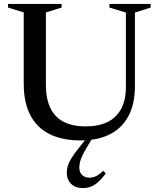

<svg xmlns="http://www.w3.org/2000/svg" viewBox="-20 -705 810 979"><path d="M622 -262V-641L538 -666.5V-685H748V-666.5L668 -641V-265Q668 -176 635.5 -114.2Q603 -52.5 541.2 -20.8Q479.5 11 391 11Q297.5 11 232.8 -21.2Q168 -53.5 134.5 -118Q101 -182.5 101 -278V-641.5L21 -666.5V-685H294V-666.5L214 -641.5V-273Q214 -201.5 236.8 -154.2Q259.5 -107 304.8 -83.8Q350 -60.5 417.5 -60.5Q483.5 -60.5 529 -83.2Q574.5 -106 598.2 -150.8Q622 -195.5 622 -262ZM423 46.5Q407.5 72 399 90.5Q390.5 109 387.5 123.2Q384.5 137.5 384.5 150Q384.5 174 399 187.5Q413.5 201 437 201Q452 201 468.2 194Q484.5 187 507 165.5L519.5 179.5Q498.5 207.5 479.8 223.8Q461 240 442.8 247Q424.5 254 403 254Q364.5 254 342.5 232.2Q320.5 210.5 320.5 175.5Q320.5 159.5 325.2 142.5Q330 125.5 343 103.5Q356 81.5 381 51L443 -28.5H467Z"/></svg>

Font: Newsreader 36pt Medium
Style: Regular
Weight: 500
Designer: Hugues Gentile
Foundry: Production Type
Version: Version 1.003